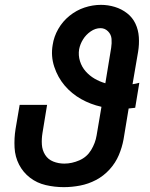

<svg xmlns="http://www.w3.org/2000/svg" viewBox="-20 -763 616 791"><path d="M243 8Q276 8 310 1.5Q344 -5 375.5 -21.5Q407 -38 431.5 -65Q456 -92 469.5 -124Q483 -156 489 -189L510 -316Q523 -317 537 -319L554 -422Q540 -418 526 -416L549 -550Q554 -580 552 -610Q550 -640 538 -665.5Q526 -691 503.5 -708.5Q481 -726 453 -734.5Q425 -743 396 -743Q362 -743 328.5 -732Q295 -721 266.5 -698Q238 -675 220 -643.5Q202 -612 197 -578Q189 -532 203.5 -488Q218 -444 246.5 -410.5Q275 -377 314 -355Q353 -333 398 -323L378 -205Q373 -174 355.5 -145Q338 -116 307 -102.5Q276 -89 245 -89Q221 -89 199.5 -97.5Q178 -106 166 -125Q154 -144 152.5 -167.5Q151 -191 155 -215L174 -331H61L44 -231Q38 -193 40 -155Q42 -117 58.5 -85Q75 -53 103.5 -31Q132 -9 168.5 -0.5Q205 8 243 8ZM414 -420Q390 -427 369.5 -439Q349 -451 333 -469Q317 -487 309.5 -511Q302 -535 306 -560Q310 -581 322 -600.5Q334 -620 353.5 -633.5Q373 -647 394 -647Q412 -647 425 -634Q438 -621 439.5 -603Q441 -585 438 -566Z"/></svg>

Font: Iosevka Sparkle SmBdObl
Style: Regular
Weight: 600
Italic angle: -9°
Designer: Belleve Invis
Foundry: Belleve Invis
Version: Version 4.5.0; ttfautohint (v1.8.3)